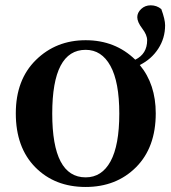

<svg xmlns="http://www.w3.org/2000/svg" viewBox="-20 -706 660 741"><path d="M310.5 -21.5Q373 -21.5 406.7 -83.5Q440.4 -145.5 440.4 -267.6Q440.4 -389.6 406.2 -451.7Q372.1 -513.7 310.5 -513.7Q181.6 -513.7 181.6 -267.6Q181.6 -21.5 310.5 -21.5ZM617.2 -608.4Q617.2 -558.6 590.8 -518.1Q564.5 -477.5 519.5 -455.1Q581.1 -380.9 581.1 -268.6Q581.1 -136.7 504.9 -60.5Q428.7 15.6 310.5 15.6Q191.4 15.6 116.2 -60.5Q41 -136.7 41 -268.6Q41 -398.4 118.7 -474.6Q196.3 -550.8 310.5 -550.8Q424.8 -550.8 502 -475.6Q547.9 -498 547.9 -550.8Q547.9 -571.3 528.8 -596.2Q509.8 -621.1 509.8 -639.6Q509.8 -657.2 524.9 -671.4Q540 -685.5 561.5 -685.5Q585 -685.5 602.5 -670.9Q617.2 -630.9 617.2 -608.4Z"/></svg>

Font: GenYoMin TW TTF Bold
Style: Regular
Weight: 700
Version: Version 1.300